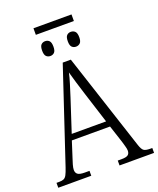

<svg xmlns="http://www.w3.org/2000/svg" viewBox="-174 -1077 974 1181"><g transform="rotate(-20 312.5 -487.0)"><path d="M191 -931V-974H440V-931ZM231 -778Q215 -778 204.5 -788.5Q194 -799 194 -826Q194 -854 204.5 -864.5Q215 -875 231 -875Q247 -875 257.5 -864.5Q268 -854 268 -826Q268 -799 257.5 -788.5Q247 -778 231 -778ZM399 -778Q383 -778 372.5 -788.5Q362 -799 362 -826Q362 -854 372.5 -864.5Q383 -875 399 -875Q415 -875 426 -864.5Q437 -854 437 -826Q437 -799 426 -788.5Q415 -778 399 -778ZM-1 0V-32H17Q36 -32 47 -37Q58 -42 66 -57Q74 -72 84 -102L288 -714H341L549 -79Q559 -49 571 -40.5Q583 -32 612 -32H626V0H400V-32H425Q456 -32 467.5 -41Q479 -50 479 -69Q479 -80 473.5 -99Q468 -118 464 -132L427 -245H177L143 -139Q138 -125 132 -104Q126 -83 126 -70Q126 -51 138.5 -41.5Q151 -32 184 -32H215V0ZM190 -283H415L351 -484Q337 -529 324 -571Q311 -613 303 -644Q297 -615 284.5 -575Q272 -535 259 -494Z"/></g></svg>

Font: Noto Serif SemiCondensed Light
Style: Regular
Weight: 300
Width: 4
Designer: Monotype Design Team
Foundry: Monotype Imaging Inc.
Version: Version 2.013